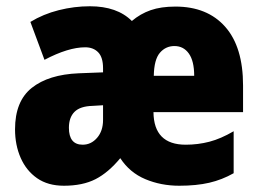

<svg xmlns="http://www.w3.org/2000/svg" viewBox="-20 -583 828 613"><path d="M540 -562Q642 -562 699 -497.5Q756 -433 756 -310V-225H470Q471 -121 573 -121Q612 -121 648.5 -130.5Q685 -140 726 -164V-30Q689 -9 648 0.5Q607 10 552 10Q494 10 444 -11Q394 -32 364 -78Q326 -32 285 -11Q244 10 184 10Q133 10 98.5 -14Q64 -38 46 -79Q28 -120 28 -170Q28 -260 81.5 -302.5Q135 -345 231 -349L309 -352V-365Q309 -400 293.5 -416Q278 -432 252 -432Q198 -432 122 -392L77 -513Q118 -538 167.5 -550.5Q217 -563 267 -563Q354 -563 401 -516Q428 -539 461 -550.5Q494 -562 540 -562ZM537 -436Q509 -436 490.5 -414.5Q472 -393 471 -341H600Q600 -388 583 -412Q566 -436 537 -436ZM276 -245Q236 -244 218 -226Q200 -208 200 -175Q200 -121 244 -121Q271 -121 290 -143Q309 -165 309 -200V-247Z"/></svg>

Font: Noto Sans Kannada Condensed Black
Style: Regular
Weight: 900
Width: 3
Designer: Jelle Bosma - Monotype Design Team
Foundry: Monotype Imaging Inc.
Version: Version 2.005; ttfautohint (v1.8.4.7-5d5b)